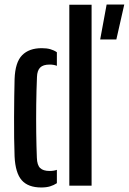

<svg xmlns="http://www.w3.org/2000/svg" viewBox="-20 -821 570 849"><path d="M44.5 -129Q43 -166 42.5 -211Q42 -256 42.2 -302.8Q42.5 -349.5 43 -393Q43.5 -436.5 44.5 -471Q47 -545.5 77.8 -576.8Q108.5 -608 164.5 -608Q186.5 -608 202.5 -603.5Q218.5 -599 231.5 -590V-530Q217.5 -535.5 199.5 -535.5Q170.5 -535.5 157.5 -522.2Q144.5 -509 143.5 -481Q141 -421.5 140.2 -358Q139.5 -294.5 140.2 -234Q141 -173.5 143 -123.5Q144 -91 157.5 -78Q171 -65 199.5 -65Q218 -65 231.5 -70V-11Q218 -2 201.5 3Q185 8 162.5 8Q104.5 8 76.2 -24Q48 -56 44.5 -129ZM286.5 0V-800H385V0ZM423 -646.5 451.5 -801H529.5L494.5 -646.5Z"/></svg>

Font: Big Shoulders Stencil Text Thin SemiBold
Style: Regular
Weight: 600
Version: Version 2.001